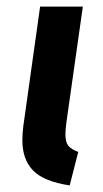

<svg xmlns="http://www.w3.org/2000/svg" viewBox="-20 -549 314 584"><path d="M182 -177Q179 -154 179 -140Q179 -117 187.5 -106Q196 -95 218 -87L192 15Q113 3 80.5 -30.5Q48 -64 48 -123Q48 -142 51 -166L102 -529H232Z"/></svg>

Font: Xgbmvzvtohvqztyvzapvmeyoton
Style: Regular
Weight: 500
Italic angle: -8°
Designer: Carrois Corporate & Edenspiekermann
Foundry: Carrois Corporate GbR & Edenspiekermann AG
Version: Version 2.001